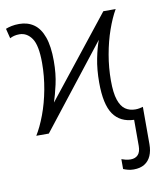

<svg xmlns="http://www.w3.org/2000/svg" viewBox="-87 -611 770 920"><g transform="rotate(-10 298.5 -151.0)"><path d="M489 240Q474 240 461 236.5Q448 233 439 229V181Q447 184 458.5 187Q470 190 483 190Q506 190 519 176Q532 162 532 133V6Q465 4 431.5 -44Q398 -92 398 -199Q398 -262 408.5 -314.5Q419 -367 432 -401L118 0H57Q80 -37 100.5 -91.5Q121 -146 133 -210.5Q145 -275 145 -339Q145 -425 121.5 -459Q98 -493 61 -493Q47 -493 35.5 -490Q24 -487 15 -482L3 -530Q15 -535 31.5 -538.5Q48 -542 69 -542Q110 -542 140 -521Q170 -500 186 -455Q202 -410 202 -339Q202 -276 190.5 -225.5Q179 -175 168 -142L477 -532H537Q515 -494 496 -440Q477 -386 466 -323.5Q455 -261 455 -198Q455 -138 466.5 -104Q478 -70 498.5 -56Q519 -42 547 -42Q558 -42 567.5 -44Q577 -46 584 -48V134Q584 166 573.5 190Q563 214 542 227Q521 240 489 240Z"/></g></svg>

Font: Noto Sans Display Light
Style: Regular
Weight: 300
Designer: Monotype Design Team
Foundry: Monotype Imaging Inc.
Version: Version 2.003